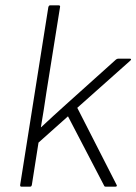

<svg xmlns="http://www.w3.org/2000/svg" viewBox="-20 -703 514 723"><path d="M61 0Q55 0 56 -7L162 -676Q164 -683 169 -683H200Q208 -683 206 -676L155 -357Q150 -324 145 -291Q140 -258 134 -224H135Q159 -246 182.5 -268Q206 -290 230 -311L417 -479Q421 -482 425 -482H469Q473 -482 473.5 -480Q474 -478 471 -475L271 -297L419 -7Q421 -4 419.5 -2Q418 0 414 0H379Q373 0 372 -4L236 -265L125 -166L100 -7Q99 -3 97.5 -1.5Q96 0 92 0Z"/></svg>

Font: Sofia Sans ExtraLight
Style: Italic
Weight: 250
Italic angle: -9°
Version: Version 4.100-B